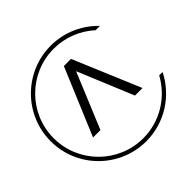

<svg xmlns="http://www.w3.org/2000/svg" viewBox="-636 -1212 1888 1888"><g transform="rotate(-45 308.0 -268.0)"><path d="M891 28C785 223 579 355 343 355C-1 355 -280 75 -280 -268C-280 -612 -1 -891 343 -891C504 -891 652 -829 763 -728H823C701 -855 531 -933 343 -933C-24 -933 -322 -635 -322 -268C-322 99 -24 397 343 397C603 397 829 247 938 28ZM-1 0H102L342 -579L582 0H687L392 -700H293Z"/></g></svg>

Font: AWKNG-Font Medium
Style: Regular
Weight: 500
Designer: Awakening Church
Foundry: Awakening Church
Version: Version 1.700;PS 001.700;hotconv 1.0.88;makeotf.lib2.5.64775